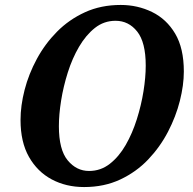

<svg xmlns="http://www.w3.org/2000/svg" viewBox="-20 -745 780 776"><path d="M320 11Q247 11 189 -20Q131 -51 97 -111Q63 -171 63 -260Q63 -318 79.5 -382Q96 -446 129 -507Q162 -568 210.5 -617Q259 -666 323.5 -695.5Q388 -725 468 -725Q536 -725 594.5 -696.5Q653 -668 688 -609Q723 -550 723 -456Q723 -401 707 -337.5Q691 -274 659 -212.5Q627 -151 579 -100.5Q531 -50 466 -19.5Q401 11 320 11ZM340 -54Q387 -54 424 -83Q461 -112 488 -159Q515 -206 533 -263Q551 -320 560 -376.5Q569 -433 569 -480Q569 -574 534.5 -617.5Q500 -661 447 -661Q400 -661 363.5 -632Q327 -603 299.5 -556Q272 -509 254 -452Q236 -395 227 -338.5Q218 -282 218 -235Q218 -140 253.5 -97Q289 -54 340 -54Z"/></svg>

Font: Noto Serif SemiCondensed
Style: Bold Italic
Weight: 700
Width: 4
Italic angle: -12°
Designer: Monotype Design Team
Foundry: Monotype Imaging Inc.
Version: Version 2.014